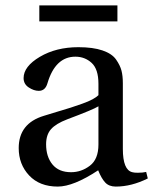

<svg xmlns="http://www.w3.org/2000/svg" viewBox="-20 -676 565 708"><path d="M150 -144Q150 -98 173.5 -69.5Q197 -41 242 -41Q280 -41 311.5 -65Q343 -89 343 -143V-284Q324 -272 228 -236Q186 -220 168 -199.5Q150 -179 150 -144ZM49 -130Q49 -221 142 -249Q157 -254 189.5 -263.5Q222 -273 240.5 -279Q259 -285 283 -293.5Q307 -302 321.5 -310Q336 -318 343 -325V-367Q343 -421 318 -444Q293 -467 258 -467Q184 -467 155 -369Q147 -341 123 -341Q105 -341 86 -353.5Q67 -366 67 -388Q67 -431 127 -466.5Q187 -502 269 -502Q323 -502 358 -490Q393 -478 408 -456.5Q423 -435 428 -415.5Q433 -396 433 -369V-127Q433 -49 468 -41Q474 -39 488 -39Q507 -39 519 -42L525 -18Q465 12 407 12Q382 12 368 -3Q354 -18 342 -48Q251 12 193 12Q126 12 87.5 -29Q49 -70 49 -130ZM125 -597V-656H413V-597Z"/></svg>

Font: Heuristica
Style: Regular
Weight: 400
Version: Version 1.0.1 ; ttfautohint (v1.4.1)